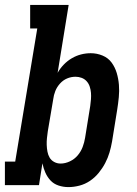

<svg xmlns="http://www.w3.org/2000/svg" viewBox="-39 -755 559 783"><path d="M240 8Q219 8 199.5 1.5Q180 -5 167 -19Q154 -33 146 -51Q138 -69 134 -89L120 0H-19V-96H23L113 -639H84V-735H241L196 -458Q206 -476 221 -491.5Q236 -507 254 -517.5Q272 -528 291.5 -533Q311 -538 331 -538Q356 -538 379 -528.5Q402 -519 416 -500Q430 -481 437 -457.5Q444 -434 446 -409Q448 -384 445.5 -358.5Q443 -333 439 -308L418 -178Q414 -155 407.5 -133Q401 -111 390 -90Q379 -69 363.5 -50Q348 -31 328 -17.5Q308 -4 285 2Q262 8 240 8ZM208 -88Q227 -88 246 -97Q265 -106 278 -121.5Q291 -137 298 -155.5Q305 -174 308 -193L329 -323Q331 -337 332 -350.5Q333 -364 332 -376.5Q331 -389 327 -401.5Q323 -414 314.5 -423.5Q306 -433 294 -437.5Q282 -442 269 -442Q251 -442 234.5 -435Q218 -428 205.5 -414Q193 -400 186.5 -383.5Q180 -367 178 -350L156 -220Q154 -206 152.5 -192Q151 -178 151.5 -164Q152 -150 154.5 -136.5Q157 -123 163.5 -112Q170 -101 182 -94.5Q194 -88 208 -88Z"/></svg>

Font: Iosevka Slab
Style: Bold Italic
Weight: 700
Italic angle: -9°
Monospace: yes
Designer: Belleve Invis
Foundry: Belleve Invis
Version: Version 11.1.0; ttfautohint (v1.8.3)